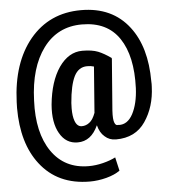

<svg xmlns="http://www.w3.org/2000/svg" viewBox="-60 -744 909 1021"><g transform="rotate(-5 394.5 -234.0)"><path d="M750 -252Q746.1 -144.5 693.4 -67.4Q640.6 10.7 536.1 10.7Q501 10.7 476.6 -11.7Q451.2 -33.2 441.4 -73.2Q421.9 -31.2 395.5 -11.7Q368.2 8.8 332 8.8Q269.5 8.8 236.3 -49.8Q203.1 -107.4 210.9 -203.1Q222.7 -326.2 273.4 -400.4Q325.2 -474.6 398.4 -474.6Q450.2 -474.6 482.4 -461.9Q513.7 -449.2 550.8 -422.9Q550.8 -421.9 549.8 -420.9Q550.8 -420.9 551.8 -420.9Q546.9 -351.6 530.3 -143.6Q527.3 -95.7 535.2 -78.1Q542 -61.5 554.7 -65.4Q555.7 -64.5 557.6 -64.5Q604.5 -62.5 632.8 -115.2Q661.1 -168.9 665 -252Q671.9 -422.9 607.4 -518.6Q543 -614.3 408.2 -614.3Q278.3 -614.3 202.1 -511.7Q126 -409.2 120.1 -233.4Q112.3 -61.5 181.6 39.1Q251 139.6 379.9 139.6Q417 139.6 456.1 129.9Q495.1 120.1 523.4 105.5Q529.3 129.9 540 177.7Q511.7 198.2 466.8 210Q421.9 221.7 378.9 221.7Q207 221.7 113.3 99.6Q26.4 -12.7 26.4 -201.2Q26.4 -216.8 27.3 -233.4Q35.2 -442.4 137.7 -566.4Q241.2 -690.4 410.2 -690.4Q577.1 -690.4 667 -572.3Q750 -463.9 750 -280.3Q751 -266.6 750 -252ZM316.4 -203.1Q315.4 -187.5 315.4 -173.8Q315.4 -132.8 324.2 -108.4Q335.9 -75.2 361.3 -75.2Q383.8 -75.2 402.3 -89.8Q420.9 -103.5 434.6 -140.6Q434.6 -141.6 434.6 -143.6Q439.5 -204.1 453.1 -385.7Q444.3 -387.7 435.5 -389.6Q425.8 -390.6 417 -390.6Q371.1 -390.6 347.7 -344.7Q324.2 -297.9 316.4 -203.1Z"/></g></svg>

Font: Noto Sans Hebrew DECATHLON 
Style: Bold
Weight: 400
Designer: Monotype Design Team
Version: Version 2.000;GOOG;noto-fonts:20170220:a8a215d2e889